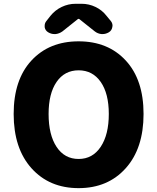

<svg xmlns="http://www.w3.org/2000/svg" viewBox="-20 -975 825 1009"><path d="M51.8 -376Q51.8 -555.7 145 -656.7Q238.3 -757.8 393.1 -757.8Q547.9 -757.8 641.1 -656.7Q734.4 -555.7 734.4 -376Q734.4 -195.3 640.6 -90.8Q546.9 13.7 393.1 13.7Q239.3 13.7 145.5 -90.8Q51.8 -195.3 51.8 -376ZM551.8 -376Q551.8 -483.4 509.3 -544.4Q466.8 -605.5 393.1 -605.5Q319.3 -605.5 277.3 -544.4Q235.4 -483.4 235.4 -376Q235.4 -266.6 277.3 -203.1Q319.3 -139.6 393.1 -139.6Q466.8 -139.6 509.3 -203.6Q551.8 -267.6 551.8 -376ZM214.8 -832Q214.8 -835.9 214.8 -839.8Q214.8 -853.5 223.6 -864.3L245.1 -891.6Q269.5 -921.9 304.2 -938.5Q338.9 -955.1 377 -955.1H409.2Q447.3 -955.1 481.9 -938.5Q516.6 -921.9 540 -891.6L562.5 -864.3Q571.3 -853.5 571.3 -839.8Q571.3 -836.9 570.3 -833Q567.4 -814.5 551.8 -805.2Q536.1 -795.9 518.6 -795.9Q516.6 -795.9 513.7 -795.9Q493.2 -797.9 477.5 -810.5L396.5 -875Q394.5 -876 392.6 -876Q390.6 -876 389.6 -875L307.6 -809.6Q291 -797.9 271.5 -795.9Q268.6 -795.9 266.6 -795.9Q249 -795.9 233.4 -805.2Q217.8 -814.5 214.8 -832Z"/></svg>

Font: Gen Jyuu GothicX Heavy
Style: Bold
Weight: 900
Designer: [Source Han Sans]
Ryoko NISHIZUKA  (kana & ideographs); Paul D. Hunt (Latin, Greek & Cyrillic); Wenlong ZHANG  (bopomofo
Version: Version 1.002.20150607